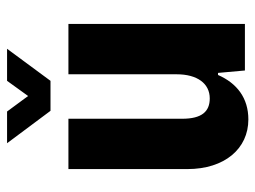

<svg xmlns="http://www.w3.org/2000/svg" viewBox="-112 -618 740 557"><g transform="rotate(-90 258.5 -340.0)"><path d="M215 -564H302L395 -690H302L258 -629L213 -690H121ZM467 -512H321V-198C321 -138 294 -102 251 -102C213 -102 192 -125 192 -182V-512H46V-167C46 -59 105 10 190 10C252 10 295 -23 319 -78H325L332 0H467Z"/></g></svg>

Font: Decalotype
Style: Bold
Weight: 700
Designer: Alfredo Marco Pradil
Foundry: Alfredo Marco Pradil
Version: Version 1.0